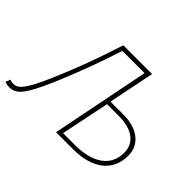

<svg xmlns="http://www.w3.org/2000/svg" viewBox="-179 -907 1162 1162"><g transform="rotate(45 402.0 -326.0)"><path d="M-6 8C51 8 87 -30 164 -208C225 -350 276 -490 322 -632H512L386 0H532C690 0 796 -70 796 -210C796 -302 720 -364 600 -364H488L548 -660H302C250 -498 202 -366 136 -214C65 -50 34 -24 -4 -24C-16 -24 -24 -26 -34 -30L-46 0C-32 6 -18 8 -6 8ZM420 -26 484 -338H588C702 -338 766 -286 766 -204C766 -84 666 -26 522 -26Z"/></g></svg>

Font: Source Sans Pro ExtraLight
Style: Italic
Weight: 200
Italic angle: -11°
Designer: Paul D. Hunt
Foundry: Adobe Systems Incorporated
Version: Version 3.006;hotconv 1.0.111;makeotfexe 2.5.65597